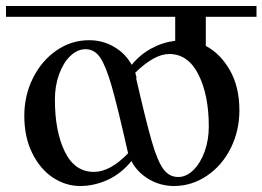

<svg xmlns="http://www.w3.org/2000/svg" viewBox="-32 -620 875 640"><path d="M654 -564V-467Q703 -441 734.5 -385.5Q766 -330 766 -252Q766 -184 737 -126Q708 -68 657.5 -34Q607 0 548 0Q503 0 464.5 -22.5Q426 -45 406 -83Q373 -42 328 -21Q283 0 235 0Q187 0 144.5 -28Q102 -56 75.5 -109.5Q49 -163 49 -234Q49 -302 78 -360Q107 -418 156.5 -452Q206 -486 265 -486Q310 -486 348 -464Q386 -442 407 -404Q435 -438 472.5 -458.5Q510 -479 552 -484V-564H-12V-600H823V-564ZM395 -109Q360 -264 340.5 -332Q321 -400 302 -428Q283 -456 253 -456Q226 -456 202.5 -433.5Q179 -411 165 -372.5Q151 -334 151 -288Q151 -182 184 -114.5Q217 -47 281 -47Q335 -47 395 -109ZM664 -198Q664 -303 629.5 -371.5Q595 -440 532 -440Q483 -440 419 -378Q421 -368 423 -363L422 -358Q455 -214 474 -148.5Q493 -83 512.5 -56.5Q532 -30 562 -30Q589 -30 612.5 -53Q636 -76 650 -114.5Q664 -153 664 -198Z"/></svg>

Font: Arya
Style: Regular
Weight: 400
Designer: Eduardo Rodriguez Tunni, Modular Infotech
Foundry: Eduardo Rodriguez Tunni, Modular Infotech
Version: Version 1.002